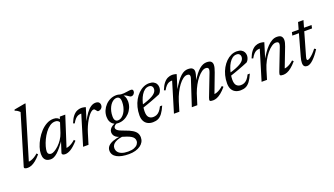

<svg xmlns="http://www.w3.org/2000/svg" viewBox="-79 -1349 3914 2251"><g transform="rotate(-20 1878.0 -223.0)"><path d="M202 -634Q193 -642.5 184.5 -649.2Q176 -656 165.8 -661.8Q155.5 -667.5 141 -672.5L145 -685L279.5 -709.5H291L89.5 -40.5L83.5 -54.5Q100 -52.5 121.2 -59Q142.5 -65.5 165.8 -79.5Q189 -93.5 211 -113.5L225 -97.5Q190 -56.5 160.5 -33Q131 -9.5 106.2 0.2Q81.5 10 59 10Q35.5 10 23.8 3.5Q12 -3 16.5 -17.5Z M489 -22.5 541 -183.5H554Q516.5 -128 486.5 -90.8Q456.5 -53.5 431.8 -31.8Q407 -10 386.2 -0.8Q365.5 8.5 346 8.5Q319 8.5 299 -1.5Q279 -11.5 268 -33.2Q257 -55 257 -90Q257 -127.5 271.5 -172.8Q286 -218 311.8 -262.8Q337.5 -307.5 372.2 -345Q407 -382.5 448.2 -405Q489.5 -427.5 534 -427.5Q563 -427.5 581.8 -417.5Q600.5 -407.5 616 -387L596 -360Q592 -372 578.5 -381.8Q565 -391.5 543.5 -391.5Q507.5 -391.5 475.5 -369Q443.5 -346.5 417 -310.5Q390.5 -274.5 371.2 -233.8Q352 -193 341.5 -155.8Q331 -118.5 331 -94Q331 -72.5 343 -62Q355 -51.5 373.5 -51.5Q390 -51.5 415.5 -66Q441 -80.5 468.5 -106.2Q496 -132 519.8 -167.2Q543.5 -202.5 557 -243.5L615.5 -426H676H683.5L558 -35.5L549.5 -54.5Q566 -52 587.2 -58.5Q608.5 -65 631.8 -79.2Q655 -93.5 677 -113.5L691 -97.5Q637 -37.5 597.8 -13.8Q558.5 10 525 10Q503.5 10 493.8 1Q484 -8 489 -22.5Z M864 -373Q862 -373 860.2 -373Q858.5 -373 856.5 -373Q838.5 -373 821.5 -366Q804.5 -359 787.5 -341.2Q770.5 -323.5 752.5 -291L734.5 -298.5Q755 -351.5 779.2 -381.2Q803.5 -411 830.5 -423.2Q857.5 -435.5 884.5 -435.5Q894 -435.5 903.2 -434.2Q912.5 -433 921.8 -431Q931 -429 940 -426L888.5 -258.5H886Q917 -319.5 946 -358.8Q975 -398 1004 -417Q1033 -436 1063 -436Q1091.5 -436 1104.8 -422.2Q1118 -408.5 1118 -387Q1118 -371 1110 -358.5Q1102 -346 1089 -339Q1076 -332 1060.5 -332Q1056.5 -332 1052 -335.8Q1047.5 -339.5 1041 -349Q1034.5 -359 1028.5 -364Q1022.5 -369 1014.5 -369Q1002 -369 986.2 -357.2Q970.5 -345.5 953.5 -324.2Q936.5 -303 919.5 -273.8Q902.5 -244.5 887 -209.2Q871.5 -174 859.5 -134.5L818.5 0H751Z M1487 -362.5Q1476.5 -362.5 1468.8 -367Q1461 -371.5 1452.5 -378Q1444 -384.5 1432.5 -391Q1421 -397.5 1403.8 -402Q1386.5 -406.5 1360.5 -406.5L1349 -430Q1387.5 -424 1414.8 -426Q1442 -428 1463.2 -432Q1484.5 -436 1505 -436Q1518 -436 1524.5 -430Q1531 -424 1531 -412Q1531 -400.5 1527.2 -391.5Q1523.5 -382.5 1517.2 -376Q1511 -369.5 1503.2 -366Q1495.5 -362.5 1487 -362.5ZM1243 -151Q1260.5 -151 1277.5 -160Q1294.5 -169 1309.8 -185.8Q1325 -202.5 1336.5 -225.8Q1348 -249 1354.8 -277.5Q1361.5 -306 1361.5 -339Q1361.5 -374 1349.2 -389.5Q1337 -405 1315 -405Q1297.5 -405 1280.5 -396Q1263.5 -387 1248.2 -370.2Q1233 -353.5 1221.5 -330.2Q1210 -307 1203.2 -278.5Q1196.5 -250 1196.5 -217Q1196.5 -182 1208.8 -166.5Q1221 -151 1243 -151ZM1321 -436Q1355.5 -436 1379.5 -421.5Q1403.5 -407 1416.2 -381.2Q1429 -355.5 1429 -320.5Q1429 -280.5 1413.8 -244.2Q1398.5 -208 1371.8 -180Q1345 -152 1310.5 -136Q1276 -120 1237 -120Q1202.5 -120 1178.5 -134.5Q1154.5 -149 1141.8 -175Q1129 -201 1129 -235.5Q1129 -275.5 1144.2 -311.8Q1159.5 -348 1186.2 -376Q1213 -404 1247.5 -420Q1282 -436 1321 -436ZM1229 265Q1181.5 265 1143.8 257.5Q1106 250 1079.5 235.2Q1053 220.5 1039 198.8Q1025 177 1025 149Q1025 117 1046 93.5Q1067 70 1108.2 54.5Q1149.5 39 1211 31.5H1253.5V43.5Q1216.5 45 1186.2 52.5Q1156 60 1134.2 72.5Q1112.5 85 1101 102.2Q1089.5 119.5 1089.5 140.5Q1089.5 169 1105.5 189.8Q1121.5 210.5 1152.8 222Q1184 233.5 1229.5 233.5Q1276 233.5 1305.8 221.5Q1335.5 209.5 1350 190.2Q1364.5 171 1364.5 149.5Q1364.5 129 1354.5 113.5Q1344.5 98 1324.2 86Q1304 74 1273.8 63.2Q1243.5 52.5 1203.5 41Q1168.5 31 1150 16.5Q1131.5 2 1124.8 -14.2Q1118 -30.5 1118 -46.5Q1118 -67 1129.8 -84.5Q1141.5 -102 1164 -116Q1186.5 -130 1217.5 -139L1239.5 -128.5Q1208 -123.5 1191.8 -110Q1175.5 -96.5 1175.5 -80.5Q1175.5 -72.5 1179.2 -64.8Q1183 -57 1193 -49Q1203 -41 1222 -32.2Q1241 -23.5 1271 -13Q1331 7.5 1364.8 28.8Q1398.5 50 1412 74Q1425.5 98 1425.5 128.5Q1425.5 158 1411.8 183Q1398 208 1372.2 226.2Q1346.5 244.5 1310.2 254.8Q1274 265 1229 265Z M1717.5 -402.5Q1688 -402.5 1664.5 -385Q1641 -367.5 1623.2 -338.5Q1605.5 -309.5 1593.8 -274.8Q1582 -240 1576 -205Q1570 -170 1570 -141Q1570 -89.5 1590.5 -68Q1611 -46.5 1644 -46.5Q1666.5 -46.5 1686.2 -54.5Q1706 -62.5 1724.2 -82.2Q1742.5 -102 1760 -138H1788Q1763.5 -81 1739.2 -48.8Q1715 -16.5 1686.8 -3.2Q1658.5 10 1621 10Q1583.5 10 1555.8 -4.8Q1528 -19.5 1512.8 -48.5Q1497.5 -77.5 1497.5 -120Q1497.5 -172.5 1509.8 -220Q1522 -267.5 1544.2 -306.8Q1566.5 -346 1595.8 -375Q1625 -404 1659.5 -420Q1694 -436 1730.5 -436Q1765.5 -436 1787.5 -423.8Q1809.5 -411.5 1819.8 -391.8Q1830 -372 1830 -349.5Q1830 -328 1820.8 -306.8Q1811.5 -285.5 1797 -273.5Q1768 -261.5 1739 -250Q1710 -238.5 1680.8 -227.8Q1651.5 -217 1622.2 -206.8Q1593 -196.5 1563.5 -187L1565 -223Q1613 -236.5 1647.5 -250Q1682 -263.5 1704.8 -276.5Q1727.5 -289.5 1740.5 -302.8Q1753.5 -316 1759 -329.2Q1764.5 -342.5 1764.5 -356Q1764.5 -370 1759 -380.2Q1753.5 -390.5 1743.2 -396.5Q1733 -402.5 1717.5 -402.5Z M2402.5 -35.5 2403.5 -54Q2420 -54 2440 -61Q2460 -68 2481.5 -81.5Q2503 -95 2523 -113.5L2538 -98Q2503 -57 2473.2 -33.2Q2443.5 -9.5 2418.5 0.2Q2393.5 10 2371 10Q2338.5 10 2331.5 0.8Q2324.5 -8.5 2335.5 -36.5L2441.5 -311Q2445.5 -321.5 2447.8 -330.5Q2450 -339.5 2450 -347.5Q2450 -360.5 2442 -367.8Q2434 -375 2414 -375Q2391.5 -375 2365 -356.5Q2338.5 -338 2311.5 -305Q2284.5 -272 2260.2 -228Q2236 -184 2218 -133.5L2176 0H2107.5L2209.5 -311Q2212 -318 2213.8 -324.5Q2215.5 -331 2216.5 -336.8Q2217.5 -342.5 2217.5 -347.5Q2217.5 -360.5 2209.8 -367.8Q2202 -375 2183 -375Q2159 -375 2131.8 -355Q2104.5 -335 2077.8 -299.5Q2051 -264 2027.5 -217Q2004 -170 1987.5 -116.5L1952 0H1884.5L1997.5 -373Q1995.5 -373 1993.8 -373Q1992 -373 1990 -373Q1972 -373 1955 -366Q1938 -359 1921 -341.2Q1904 -323.5 1886 -291L1868 -298.5Q1888.5 -351.5 1912.8 -381.2Q1937 -411 1964 -423.2Q1991 -435.5 2018 -435.5Q2027.5 -435.5 2036.8 -434.2Q2046 -433 2055.2 -431Q2064.5 -429 2073.5 -426L2017.5 -245H2014Q2047 -301.5 2074.2 -338.8Q2101.5 -376 2125.5 -397.2Q2149.5 -418.5 2171.5 -427.2Q2193.5 -436 2215.5 -436Q2255.5 -436 2272 -421.2Q2288.5 -406.5 2288.5 -382Q2288.5 -365.5 2283 -343.8Q2277.5 -322 2268.5 -293L2261 -268.5H2257Q2285 -315.5 2310.2 -347.8Q2335.5 -380 2359 -399.5Q2382.5 -419 2404.8 -427.8Q2427 -436.5 2448.5 -436.5Q2488.5 -436.5 2504.5 -421.2Q2520.5 -406 2520.5 -379.5Q2520.5 -363 2515.2 -341.5Q2510 -320 2499.5 -292Z M2811 -402.5Q2781.5 -402.5 2758 -385Q2734.5 -367.5 2716.8 -338.5Q2699 -309.5 2687.2 -274.8Q2675.5 -240 2669.5 -205Q2663.5 -170 2663.5 -141Q2663.5 -89.5 2684 -68Q2704.5 -46.5 2737.5 -46.5Q2760 -46.5 2779.8 -54.5Q2799.5 -62.5 2817.8 -82.2Q2836 -102 2853.5 -138H2881.5Q2857 -81 2832.8 -48.8Q2808.5 -16.5 2780.2 -3.2Q2752 10 2714.5 10Q2677 10 2649.2 -4.8Q2621.5 -19.5 2606.2 -48.5Q2591 -77.5 2591 -120Q2591 -172.5 2603.2 -220Q2615.5 -267.5 2637.8 -306.8Q2660 -346 2689.2 -375Q2718.5 -404 2753 -420Q2787.5 -436 2824 -436Q2859 -436 2881 -423.8Q2903 -411.5 2913.2 -391.8Q2923.5 -372 2923.5 -349.5Q2923.5 -328 2914.2 -306.8Q2905 -285.5 2890.5 -273.5Q2861.5 -261.5 2832.5 -250Q2803.5 -238.5 2774.2 -227.8Q2745 -217 2715.8 -206.8Q2686.5 -196.5 2657 -187L2658.5 -223Q2706.5 -236.5 2741 -250Q2775.5 -263.5 2798.2 -276.5Q2821 -289.5 2834 -302.8Q2847 -316 2852.5 -329.2Q2858 -342.5 2858 -356Q2858 -370 2852.5 -380.2Q2847 -390.5 2836.8 -396.5Q2826.5 -402.5 2811 -402.5Z M2979.5 -291 2961.5 -298.5Q2982 -351.5 3006.2 -381.2Q3030.5 -411 3057.5 -423.2Q3084.5 -435.5 3111.5 -435.5Q3121 -435.5 3130.2 -434.2Q3139.5 -433 3148.8 -431Q3158 -429 3167 -426L3107 -231H3104Q3126 -270 3151.2 -306.5Q3176.5 -343 3204.5 -371.8Q3232.5 -400.5 3262.5 -417.5Q3292.5 -434.5 3323.5 -434.5Q3365 -434.5 3380.8 -416.8Q3396.5 -399 3396.5 -370.5Q3396.5 -354.5 3391.5 -335Q3386.5 -315.5 3378 -293L3279 -35.5L3280 -54Q3296.5 -54 3316.5 -61Q3336.5 -68 3358 -81.5Q3379.5 -95 3399.5 -113.5L3414.5 -98Q3379.5 -57 3349.8 -33.2Q3320 -9.5 3295 0.2Q3270 10 3247.5 10Q3215 10 3208 0.8Q3201 -8.5 3212 -36.5L3317.5 -309Q3321.5 -319.5 3324.2 -329.5Q3327 -339.5 3327 -348Q3327 -360.5 3319 -368Q3311 -375.5 3290 -375.5Q3266 -375.5 3236.5 -355Q3207 -334.5 3177.2 -298.5Q3147.5 -262.5 3122.2 -215.8Q3097 -169 3081 -116.5L3045.5 0H2978L3091 -373Q3089 -373 3087.2 -373Q3085.5 -373 3083.5 -373Q3065.5 -373 3048.5 -366Q3031.5 -359 3014.5 -341.2Q2997.5 -323.5 2979.5 -291Z M3502 -386 3511 -426H3756L3748 -386ZM3570.5 -105.5Q3568.5 -98 3567 -91.8Q3565.5 -85.5 3564.8 -80.5Q3564 -75.5 3564 -71.5Q3564 -63.5 3567 -59.5Q3570 -55.5 3575 -55.5Q3585.5 -55.5 3604 -68Q3622.5 -80.5 3645 -102.8Q3667.5 -125 3690 -155L3710 -142Q3688.5 -108.5 3666.8 -81Q3645 -53.5 3624 -33.2Q3603 -13 3583.2 -2Q3563.5 9 3545 9Q3523.5 9 3510.5 -3.5Q3497.5 -16 3497.5 -46.5Q3497.5 -60 3500.2 -77.8Q3503 -95.5 3509.5 -118L3619.5 -513H3687Z"/></g></svg>

Font: Newsreader Text
Style: Italic
Weight: 400
Italic angle: -17°
Designer: Hugues Gentile
Foundry: Production Type
Version: Version 1.001